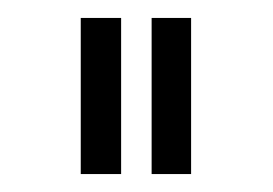

<svg xmlns="http://www.w3.org/2000/svg" viewBox="-20 -734 304 214"><path d="M115 -540H70V-714H115ZM193 -540H149V-714H193Z"/></svg>

Font: Raleway
Style: Light
Weight: 300
Designer: Matt McInerney, Pablo Impallari, Rodrigo Fuenzalida
Foundry: Matt McInerney, Pablo Impallari, Rodrigo Fuenzalida
Version: Version 3.000